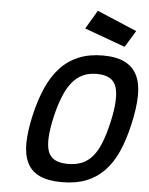

<svg xmlns="http://www.w3.org/2000/svg" viewBox="-62 -997 821 1058"><g transform="rotate(5 348.5 -468.0)"><path d="M344 -92Q389 -92 422.5 -106Q456 -120 481.5 -150.5Q507 -181 525.5 -228.5Q544 -276 559 -342Q589 -472 569.5 -536Q550 -600 461 -600Q416 -600 382.5 -584Q349 -568 323.5 -536Q298 -504 278.5 -455.5Q259 -407 244 -342Q214 -211 234.5 -151.5Q255 -92 344 -92ZM320 11Q244 11 197 -11Q150 -33 128 -77.5Q106 -122 107 -188Q108 -254 128 -342Q148 -429 178 -496.5Q208 -564 251 -610Q294 -656 352 -680Q410 -704 485 -704Q561 -704 607.5 -680.5Q654 -657 676 -611Q698 -565 696.5 -497.5Q695 -430 675 -342Q655 -253 625.5 -187Q596 -121 553 -77Q510 -33 453 -11Q396 11 320 11ZM656 -854 600 -762 375 -844 436 -947Z"/></g></svg>

Font: Panefresco 750wt
Style: Italic
Weight: 750
Foundry: Campivisivi & Chank Co
Version: Version 1.000